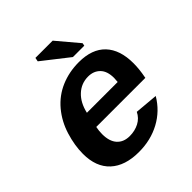

<svg xmlns="http://www.w3.org/2000/svg" viewBox="-196 -847 991 991"><g transform="rotate(-45 300.0 -351.0)"><path d="M252.4 9.8Q151.4 9.8 96.2 -41.3Q41 -92.3 41 -188Q41 -249.5 61.8 -316.7Q82.5 -383.8 125.5 -435.1Q168.5 -486.3 229 -512.2Q289.6 -538.1 360.8 -538.1Q457 -538.1 506.8 -485.4Q556.6 -432.6 556.6 -334.5Q556.6 -291.5 546.9 -241.7L546.4 -237.8H188Q183.1 -213.4 183.1 -189.5Q183.1 -137.2 208 -109.6Q232.9 -82 277.3 -82Q314.9 -82 345.5 -97.9Q376 -113.8 391.1 -145L518.1 -133.8Q477.5 -64.9 408.2 -27.6Q338.9 9.8 252.4 9.8ZM342.3 -451.7Q292 -451.7 255.6 -417.7Q219.2 -383.8 205.6 -323.7H430.2L432.1 -351.6Q432.1 -401.4 407.2 -426.5Q382.3 -451.7 342.3 -451.7ZM357.9 -578.1 213.9 -690.9 217.8 -711.9H343.8L443.8 -593.3L440.9 -578.1Z"/></g></svg>

Font: Cousine
Style: Bold Italic
Weight: 700
Italic angle: -12°
Monospace: yes
Designer: Steve Matteson
Foundry: Ascender Corporation
Version: Version 1.20